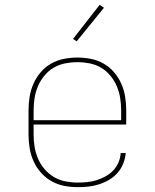

<svg xmlns="http://www.w3.org/2000/svg" viewBox="-20 -766 640 794"><path d="M301 8Q273 8 245 2.5Q217 -3 192.5 -17Q168 -31 149 -52.5Q130 -74 118.5 -100Q107 -126 102.5 -154Q98 -182 98 -210V-310Q98 -338 102.5 -366Q107 -394 118.5 -420Q130 -446 148.5 -467.5Q167 -489 191.5 -503Q216 -517 244 -522.5Q272 -528 300 -528Q328 -528 356 -522.5Q384 -517 408.5 -503Q433 -489 451.5 -467.5Q470 -446 481.5 -420Q493 -394 497.5 -366Q502 -338 502 -310V-251H119V-210Q119 -184 123 -159Q127 -134 137 -110.5Q147 -87 164 -67Q181 -47 203 -34Q225 -21 250.5 -16Q276 -11 301 -11Q321 -11 341 -13Q361 -15 380 -21Q399 -27 417 -37Q435 -47 448.5 -61.5Q462 -76 470 -94.5Q478 -113 479 -133H500Q498 -111 489.5 -89.5Q481 -68 466 -51Q451 -34 431.5 -22.5Q412 -11 390.5 -4Q369 3 346.5 5.5Q324 8 301 8ZM119 -269H481V-310Q481 -335 477 -360.5Q473 -386 463 -409.5Q453 -433 436.5 -453Q420 -473 398 -486Q376 -499 350.5 -504Q325 -509 300 -509Q275 -509 249.5 -504Q224 -499 202 -486Q180 -473 163.5 -453Q147 -433 137 -409.5Q127 -386 123 -360.5Q119 -335 119 -310ZM297 -595 282 -605 392 -746 410 -734Z"/></svg>

Font: Iosevka Etoile Thin
Style: Regular
Weight: 100
Designer: Belleve Invis
Foundry: Belleve Invis
Version: Version 22.1.2; ttfautohint (v1.8.4)